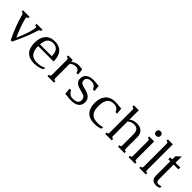

<svg xmlns="http://www.w3.org/2000/svg" viewBox="296 -2059 3400 3400"><g transform="rotate(45 1996.0 -358.5)"><path d="M263.2 10.7H229.5Q197.3 -53.7 169.7 -117.9Q142.1 -182.1 120.1 -241.5Q98.1 -300.8 82 -352.3Q65.9 -403.8 56.6 -442.9Q53.2 -457 48.8 -465.1Q44.4 -473.1 39.6 -476.8Q34.7 -480.5 30.3 -481.2Q25.9 -481.9 22.9 -481.9H9.8V-518.6H172.4V-481.9H163.1Q146 -481.9 141.6 -473.9Q137.2 -465.8 141.1 -443.8Q145.5 -421.4 153.6 -393.3Q161.6 -365.2 171.9 -333.7Q182.1 -302.2 194.1 -269.5Q206.1 -236.8 218.5 -205.3Q231 -173.8 243.4 -144.8Q255.9 -115.7 267.1 -92.8Q280.3 -121.1 294.4 -154.8Q308.6 -188.5 321.8 -223.1Q335 -257.8 346.4 -291.5Q357.9 -325.2 365.7 -353.5Q377 -394 381.3 -419.2Q385.7 -444.3 385 -458.3Q384.3 -472.2 378.7 -477.1Q373 -481.9 364.3 -481.9H349.1V-518.6H495.1V-481.9H481Q475.6 -481.9 471.2 -480.5Q466.8 -479 462.2 -472.4Q457.5 -465.8 451.9 -452.1Q446.3 -438.5 438.5 -413.6Q404.3 -308.1 360.4 -202.9Q316.4 -97.7 263.2 10.7Z M799.3 -529.3Q864.3 -529.3 908.9 -508.5Q953.6 -487.8 981 -451.7Q1008.3 -415.5 1020.5 -366.9Q1032.7 -318.4 1032.7 -262.7V-259.8H646V-256.3Q646 -195.8 659.4 -154.1Q672.9 -112.3 696.5 -86.2Q720.2 -60.1 752.9 -48.6Q785.6 -37.1 824.2 -37.1Q852.5 -37.1 876.7 -39.1Q900.9 -41 922.9 -45.7Q944.8 -50.3 964.8 -58.1Q984.9 -65.9 1004.9 -77.6V-38.1Q993.2 -29.8 974.9 -21.2Q956.5 -12.7 931.9 -5.6Q907.2 1.5 877 6.1Q846.7 10.7 810.5 10.7Q686.5 10.7 622.6 -56.4Q558.6 -123.5 558.6 -259.3Q558.6 -315.4 571.8 -364.7Q585 -414.1 613.8 -450.7Q642.6 -487.3 688.2 -508.3Q733.9 -529.3 799.3 -529.3ZM943.8 -303.7Q942.9 -337.4 936.8 -369.9Q930.7 -402.3 915 -428.2Q899.4 -454.1 871.6 -470Q843.8 -485.8 799.3 -485.8Q755.9 -485.8 726.6 -470.5Q697.3 -455.1 679.4 -425.5Q661.6 -396 653.8 -353Q649.4 -330.1 647.5 -303.7Z M1263.2 -436V-85Q1263.2 -69.8 1264.6 -60.5Q1266.1 -51.3 1269.5 -45.9Q1272.9 -40.5 1277.6 -38.6Q1282.2 -36.6 1289.1 -36.6H1302.2V0H1139.6V-36.6H1153.3Q1159.7 -36.6 1164.6 -38.6Q1169.4 -40.5 1172.9 -45.9Q1176.3 -51.3 1177.7 -60.5Q1179.2 -69.8 1179.2 -85V-433.6Q1179.2 -448.7 1177.7 -458Q1176.3 -467.3 1172.9 -472.7Q1169.4 -478 1164.6 -480Q1159.7 -481.9 1153.3 -481.9H1139.6V-518.6H1254.4V-475.1Q1273.9 -491.2 1293.5 -501.7Q1313 -512.2 1331.3 -518.3Q1349.6 -524.4 1366.9 -526.9Q1384.3 -529.3 1399.9 -529.3Q1428.7 -529.3 1451.7 -524.7Q1474.6 -520 1490.2 -518.6L1502 -402.3H1462.9Q1456.1 -440.4 1431.6 -459.2Q1407.2 -478 1373 -478Q1348.1 -478 1319.8 -467.8Q1291.5 -457.5 1263.2 -436Z M1737.8 -33.7Q1806.6 -33.7 1838.1 -58.1Q1869.6 -82.5 1869.6 -126.5Q1869.6 -151.4 1862.1 -168.5Q1854.5 -185.5 1839.4 -197.5Q1824.2 -209.5 1801.3 -217.5Q1778.3 -225.6 1747.6 -232.9Q1703.6 -243.7 1671.4 -256.3Q1639.2 -269 1618.2 -286.4Q1597.2 -303.7 1586.9 -326.9Q1576.7 -350.1 1576.7 -382.3Q1576.7 -418.5 1590.6 -445.8Q1604.5 -473.1 1629.6 -491.7Q1654.8 -510.3 1690.2 -519.8Q1725.6 -529.3 1768.1 -529.3Q1789.1 -529.3 1807.4 -527.6Q1825.7 -525.9 1842.3 -523.9Q1858.9 -522 1874 -520.3Q1889.2 -518.6 1903.3 -518.6L1915 -402.3H1876Q1867.2 -420.4 1857.2 -435.8Q1847.2 -451.2 1833.3 -462.4Q1819.3 -473.6 1799.8 -480Q1780.3 -486.3 1752.4 -486.3Q1728 -486.3 1708 -480.7Q1688 -475.1 1673.6 -464.4Q1659.2 -453.6 1651.4 -438.5Q1643.6 -423.3 1643.6 -404.3Q1643.6 -381.3 1651.1 -366.7Q1658.7 -352.1 1672.1 -342Q1685.5 -332 1704.1 -325.9Q1722.7 -319.8 1744.6 -314.5Q1794.4 -302.2 1831.1 -288.1Q1867.7 -273.9 1891.4 -254.2Q1915 -234.4 1926.8 -207.3Q1938.5 -180.2 1938.5 -143.1Q1938.5 -102.5 1923.8 -73.5Q1909.2 -44.4 1882.6 -25.6Q1856 -6.8 1819.1 2Q1782.2 10.7 1737.8 10.7Q1712.4 10.7 1694.8 9Q1677.2 7.3 1661.1 5.4Q1645 3.4 1627.2 1.7Q1609.4 0 1583 0L1571.3 -119.6H1610.4Q1620.1 -103.5 1630.4 -88.1Q1640.6 -72.8 1654.8 -60.5Q1668.9 -48.3 1688.7 -41Q1708.5 -33.7 1737.8 -33.7Z M2327.6 -41Q2347.7 -39.6 2367.7 -40Q2387.7 -40.5 2406.7 -42.7Q2425.8 -44.9 2442.9 -48.8Q2460 -52.7 2474.1 -58.1V-17.1Q2440.4 -2.4 2400.9 4.2Q2361.3 10.7 2314.9 10.7Q2251 10.7 2204.1 -8.3Q2157.2 -27.3 2126 -62.5Q2094.7 -97.7 2079.6 -147.7Q2064.5 -197.8 2064.5 -259.3Q2064.5 -315.4 2078.9 -364.7Q2093.3 -414.1 2123.8 -450.7Q2154.3 -487.3 2201.7 -508.3Q2249 -529.3 2314.9 -529.3Q2340.3 -529.3 2357.9 -527.6Q2375.5 -525.9 2391.6 -523.9Q2407.7 -522 2425.5 -520.3Q2443.4 -518.6 2469.7 -518.6L2481.4 -402.3H2442.4Q2434.6 -418.5 2425.5 -433.6Q2416.5 -448.7 2402.6 -460.2Q2388.7 -471.7 2367.7 -478.8Q2346.7 -485.8 2314.9 -485.8Q2270.5 -485.8 2239.5 -470.9Q2208.5 -456.1 2189 -427Q2169.4 -397.9 2160.6 -355.7Q2151.9 -313.5 2151.9 -259.3Q2151.9 -201.2 2163.8 -160.9Q2175.8 -120.6 2198.5 -95Q2221.2 -69.3 2253.7 -56.6Q2286.1 -43.9 2327.6 -41Z M2625.5 -630.9Q2625.5 -646 2624 -655.3Q2622.6 -664.6 2619.1 -669.9Q2615.7 -675.3 2610.8 -677.2Q2606 -679.2 2599.6 -679.2H2585.9V-715.8H2709.5V-481.9Q2723.1 -492.7 2738.5 -501.2Q2753.9 -509.8 2771.7 -516.1Q2789.6 -522.5 2810.3 -525.9Q2831.1 -529.3 2856 -529.3Q2897.9 -529.3 2930.2 -517.6Q2962.4 -505.9 2984.1 -483.4Q3005.9 -460.9 3017.1 -429Q3028.3 -397 3028.3 -356V-85Q3028.3 -69.8 3029.8 -60.5Q3031.2 -51.3 3034.7 -45.9Q3038.1 -40.5 3042.7 -38.6Q3047.4 -36.6 3054.2 -36.6H3067.4V0H2904.8V-36.6H2918.5Q2924.8 -36.6 2929.7 -38.6Q2934.6 -40.5 2938 -45.9Q2941.4 -51.3 2942.9 -60.5Q2944.3 -69.8 2944.3 -85V-353Q2944.3 -382.3 2938 -406Q2931.6 -429.7 2918 -446.3Q2904.3 -462.9 2882.8 -471.9Q2861.3 -481 2831.5 -481Q2764.6 -481 2709.5 -436V-85Q2709.5 -69.8 2710.9 -60.5Q2712.4 -51.3 2715.8 -45.9Q2719.2 -40.5 2723.9 -38.6Q2728.5 -36.6 2735.4 -36.6H2748.5V0H2585.9V-36.6H2599.6Q2606 -36.6 2610.8 -38.6Q2615.7 -40.5 2619.1 -45.9Q2622.6 -51.3 2624 -60.5Q2625.5 -69.8 2625.5 -85Z M3169.4 -518.6H3293V-85Q3293 -69.8 3294.4 -60.5Q3295.9 -51.3 3299.3 -45.9Q3302.7 -40.5 3307.4 -38.6Q3312 -36.6 3318.8 -36.6H3332V0H3169.4V-36.6H3183.1Q3189.5 -36.6 3194.3 -38.6Q3199.2 -40.5 3202.6 -45.9Q3206.1 -51.3 3207.5 -60.5Q3209 -69.8 3209 -85V-433.6Q3209 -448.7 3207.5 -458Q3206.1 -467.3 3202.6 -472.7Q3199.2 -478 3194.3 -480Q3189.5 -481.9 3183.1 -481.9H3169.4ZM3189.9 -668.5Q3189.9 -695.3 3204.8 -710.9Q3219.7 -726.6 3246.1 -726.6Q3273.4 -726.6 3288.8 -710.9Q3304.2 -695.3 3304.2 -668.5Q3304.2 -642.1 3288.8 -627.2Q3273.4 -612.3 3246.1 -612.3Q3219.7 -612.3 3204.8 -627.2Q3189.9 -642.1 3189.9 -668.5Z M3439 -715.8H3562.5V-85Q3562.5 -69.8 3564 -60.5Q3565.4 -51.3 3568.8 -45.9Q3572.3 -40.5 3576.9 -38.6Q3581.5 -36.6 3588.4 -36.6H3601.6V0H3439V-36.6H3452.6Q3459 -36.6 3463.9 -38.6Q3468.8 -40.5 3472.2 -45.9Q3475.6 -51.3 3477.1 -60.5Q3478.5 -69.8 3478.5 -85V-630.9Q3478.5 -646 3477.1 -655.3Q3475.6 -664.6 3472.2 -669.9Q3468.8 -675.3 3463.9 -677.2Q3459 -679.2 3452.6 -679.2H3439Z M3882.8 -35.2Q3917.5 -35.2 3947.3 -49.3V-10.3Q3930.7 -1.5 3910.6 4.6Q3890.6 10.7 3867.2 10.7Q3827.6 10.7 3803.2 -0.7Q3778.8 -12.2 3765.6 -30.3Q3752.4 -48.3 3747.8 -71Q3743.2 -93.8 3743.2 -116.2V-472.2H3693.4V-518.6H3743.2V-597.7L3827.1 -675.8V-518.6H3946.3V-472.2H3827.1V-94.2Q3827.1 -85.9 3828.9 -75.7Q3830.6 -65.4 3836.4 -56.4Q3842.3 -47.4 3853.3 -41.3Q3864.3 -35.2 3882.8 -35.2Z"/></g></svg>

Font: Arian Grqi
Style: Regular
Weight: 400
Designer: Ruben Hakobyan (Tarumian)
Foundry: Ruben Hakobyan (Tarumian)
Version: Version 1.003